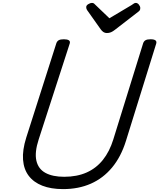

<svg xmlns="http://www.w3.org/2000/svg" viewBox="-20 -1286 1099 1325"><path d="M415 19Q332 19 272 -4.5Q212 -28 178 -73Q144 -118 139 -184Q134 -250 161 -336L369 -988Q374 -1002 385.5 -1008.5Q397 -1015 421 -1015Q444 -1015 455 -1008Q466 -1001 461 -985L247 -324Q218 -235 231 -177.5Q244 -120 293.5 -93Q343 -66 423 -66Q511 -66 577.5 -95.5Q644 -125 690 -182.5Q736 -240 762 -324L968 -988Q973 -1002 984.5 -1008.5Q996 -1015 1019 -1015Q1067 -1015 1058 -985L849 -313Q815 -204 753.5 -130Q692 -56 607 -18.5Q522 19 415 19ZM917 -1266Q929 -1266 938.5 -1254Q948 -1242 948 -1231Q948 -1221 945 -1216Q942 -1211 937 -1207L774 -1081Q759 -1069 746 -1063.5Q733 -1058 717 -1058Q704 -1058 693.5 -1065Q683 -1072 674 -1085L582 -1215Q577 -1223 576 -1228Q575 -1233 575 -1237Q575 -1249 589.5 -1257.5Q604 -1266 614 -1266Q624 -1266 629 -1261.5Q634 -1257 641 -1250L735 -1160L888 -1251Q895 -1255 902 -1260.5Q909 -1266 917 -1266Z"/></svg>

Font: Playwrite AU VIC
Style: Regular
Weight: 400
Designer: Veronika Burian, José Scaglione
Foundry: TypeTogether
Version: Version 1.002